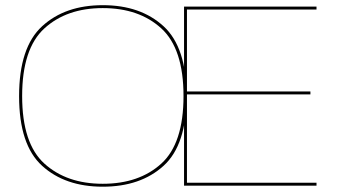

<svg xmlns="http://www.w3.org/2000/svg" viewBox="-20 -700 1294 724"><path d="M367.5 4Q225.5 4 138.8 -74.8Q52 -153.5 52 -337.5Q52 -521.5 138.8 -601Q225.5 -680.5 367.8 -680.5Q510 -680.5 596.8 -601Q683.5 -521.5 683.5 -337.5Q683.5 -153.5 596.8 -74.8Q510 4 367.5 4ZM367.5 -7Q504.5 -7 588.2 -83Q672 -159 672 -337.8Q672 -516.5 588.2 -593Q504.5 -669.5 367.5 -669.5Q231.5 -669.5 147.5 -593Q63.5 -516.5 63.5 -337.8Q63.5 -159 147.5 -83Q231.5 -7 367.5 -7ZM674 0V-675H1173.5V-664H685V-355H1150.5V-344H685V-11H1173.5V0Z"/></svg>

Font: Anybody ExtraExpanded Thin
Style: Regular
Weight: 100
Width: 8
Designer: Tyler Finck
Foundry: Etcetera Type Company
Version: Version 1.010; ttfautohint (v1.8.3) -l 8 -r 50 -G 200 -x 14 